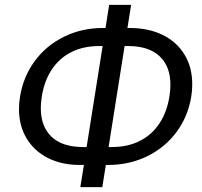

<svg xmlns="http://www.w3.org/2000/svg" viewBox="-20 -770 833 790"><path d="M415.5 -91.3 400.9 0H310.5L325.2 -91.3H308.1Q233.9 -91.3 177.2 -119.9Q120.6 -148.4 89.4 -200.7Q58.1 -252.9 58.1 -321.8Q58.1 -346.2 62.5 -372.6Q75.7 -454.6 123 -518.8Q170.4 -583 243.4 -618.9Q316.4 -654.8 403.3 -654.8H414.1L429.2 -750H519.5L504.4 -654.8H513.7Q591.8 -654.8 649.9 -626Q708 -597.2 739.5 -544.9Q771 -492.7 771 -423.8Q771 -396.5 767.1 -373.5Q753.9 -291 706.3 -226.8Q658.7 -162.6 585.4 -127Q512.2 -91.3 424.8 -91.3ZM336.4 -165 402.3 -580.6H388.2Q322.8 -580.6 273.2 -555.4Q223.6 -530.3 192.9 -483.6Q162.1 -437 151.9 -372.6Q147.9 -346.2 147.9 -325.2Q147.9 -249 192.4 -207Q236.8 -165 322.3 -165ZM492.7 -580.6 426.8 -165H440.9Q505.9 -165 555.4 -190.2Q605 -215.3 636 -262.2Q667 -309.1 677.2 -373.5Q681.2 -399.9 681.2 -420.9Q681.2 -497.1 636.5 -538.8Q591.8 -580.6 506.8 -580.6Z"/></svg>

Font: Mardoto
Style: Italic
Weight: 400
Italic angle: -12°
Designer: Christian Robertson, Vahan Hovhannisyan
Foundry: Google
Version: Version 1.000